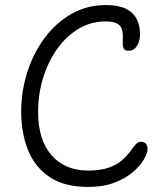

<svg xmlns="http://www.w3.org/2000/svg" viewBox="-20 -731 652 761"><path d="M330 10Q234 10 175.5 -30Q117 -70 90.5 -137.5Q64 -205 64 -289Q64 -370 88.5 -446Q113 -522 157.5 -581.5Q202 -641 263.5 -676Q325 -711 400 -711Q449 -711 478.5 -696.5Q508 -682 521.5 -656Q535 -630 535 -595Q535 -579 530 -564Q525 -549 515 -539.5Q505 -530 490 -530Q475 -530 470.5 -538.5Q466 -547 466.5 -560.5Q467 -574 467 -590Q467 -604 462.5 -617Q458 -630 443.5 -638Q429 -646 398 -646Q339 -646 290 -616Q241 -586 205.5 -535.5Q170 -485 150.5 -421Q131 -357 131 -288Q131 -176 184.5 -115.5Q238 -55 329 -55Q379 -55 411 -66.5Q443 -78 462.5 -95Q482 -112 494.5 -129Q507 -146 517 -157.5Q527 -169 539 -169Q552 -169 558.5 -161Q565 -153 565 -142Q565 -124 550 -98.5Q535 -73 505.5 -48Q476 -23 432 -6.5Q388 10 330 10Z"/></svg>

Font: Shantell Sans Light Light
Style: Regular
Weight: 300
Version: Version 1.008;[ac192a2d6]